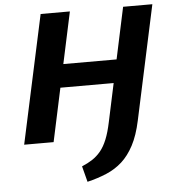

<svg xmlns="http://www.w3.org/2000/svg" viewBox="-58 -711 877 981"><g transform="rotate(-5 380.0 -220.5)"><path d="M351 217 330 136Q361 123 384.5 107.5Q408 92 427 69Q446 46 460.5 10.5Q475 -25 486 -78L610 -658H760L634 -72Q618 3 591.5 53Q565 103 530 134.5Q495 166 450 185Q405 204 351 217ZM45 0 187 -658H337L196 0ZM148 -274 174 -393H644L619 -274Z"/></g></svg>

Font: Ysabeau ExtraBold
Style: Italic
Weight: 800
Italic angle: -12°
Designer: Christian Thalmann (Catharsis Fonts)
Version: Version 2.002